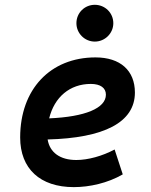

<svg xmlns="http://www.w3.org/2000/svg" viewBox="-20 -765 626 795"><path d="M295.9 -102.5C228.5 -102.5 186 -133.8 177.2 -187.5C410.2 -193.4 538.6 -257.8 538.6 -381.8C538.6 -473.1 478 -527.3 375.5 -527.3C188 -527.3 63.5 -395 63.5 -195.8C63.5 -66.4 146 9.8 285.6 9.8C350.6 9.8 425.8 -6.8 488.3 -43L454.6 -146C403.3 -118.7 344.7 -102.5 295.9 -102.5ZM183.6 -274.9C205.1 -362.8 269 -417.5 356 -417.5C396 -417.5 418.5 -400.9 418.5 -373C418.5 -316.9 332 -281.2 183.6 -274.9ZM372.6 -592.8C414.6 -592.8 449.2 -627 449.2 -668.9C449.2 -711.9 414.6 -745.1 372.6 -745.1C330.6 -745.1 296.4 -711.9 296.4 -668.9C296.4 -627 330.6 -592.8 372.6 -592.8Z"/></svg>

Font: Cascadia Mono PL SemiBold
Style: Italic
Weight: 600
Italic angle: -10°
Monospace: yes
Designer: Aaron Bell
Foundry: Saja Typeworks
Version: Version 2404.023